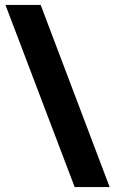

<svg xmlns="http://www.w3.org/2000/svg" viewBox="-20 -744 465 774"><path d="M144 -724 422 10H281L2 -724Z"/></svg>

Font: Noto Sans Khmer ExtraCondensed Black
Style: Regular
Weight: 900
Width: 2
Designer: Danh Hong and the Monotype Design Team
Foundry: Monotype Imaging Inc.
Version: Version 2.004